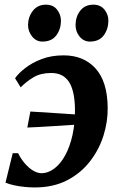

<svg xmlns="http://www.w3.org/2000/svg" viewBox="-20 -792 514 822"><path d="M252.5 -555Q338.5 -555 389.2 -498.8Q440 -442.5 441 -331.5Q442 -271.5 423 -211.2Q404 -151 365 -100.8Q326 -50.5 267 -20Q208 10.5 128.5 10.5Q108.5 10.5 85.2 8.2Q62 6 40.5 1.2Q19 -3.5 3.5 -10L34.5 -136H57.5Q70 -111 87 -91.5Q104 -72 122.5 -61.2Q141 -50.5 157 -50.5Q186.5 -50.5 213 -70.8Q239.5 -91 259.5 -127.8Q279.5 -164.5 290.5 -214.5Q301.5 -264.5 301 -324Q300 -403.5 275.2 -441.5Q250.5 -479.5 199.5 -479.5Q154.5 -479.5 124 -461.5Q93.5 -443.5 68.5 -418L44.5 -457Q58.5 -477.5 87.5 -500.2Q116.5 -523 158 -539Q199.5 -555 252.5 -555ZM97 -246 110 -314.5Q165.5 -311 216.8 -307.8Q268 -304.5 327 -300.5L317.5 -259Q253 -255 200 -251.5Q147 -248 97 -246ZM161.5 -614Q135 -614 117.5 -635.8Q100 -657.5 100 -686Q101 -721.5 121.5 -746.8Q142 -772 176.5 -772Q208 -772 224.5 -750.5Q241 -729 241 -702.5Q240.5 -666.5 220.8 -640.2Q201 -614 161.5 -614ZM365 -614Q338 -614 320.5 -635.8Q303 -657.5 303.5 -686Q304 -721.5 324 -746.8Q344 -772 379.5 -772Q410.5 -772 427.5 -750.5Q444.5 -729 444 -702.5Q443.5 -666.5 423.8 -640.2Q404 -614 365 -614Z"/></svg>

Font: Merriweather 48pt
Style: Bold Italic
Weight: 700
Italic angle: -7.8°
Version: Version 2.101